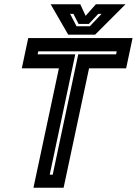

<svg xmlns="http://www.w3.org/2000/svg" viewBox="-20 -878 640 898"><path d="M136.5 0 255.5 -558.5H82L112 -700H600L570 -558.5H396.5L277.5 0ZM212.5 -61H226.5L346 -624H523L526 -638H159L156 -624H332ZM299 -716 217 -858H355.5L380.5 -804L428.5 -858H567L425 -716ZM338 -755H400L455 -813H439.5L395.5 -766H347.5L323.5 -813H308Z"/></svg>

Font: Tourney Thin
Style: Italic
Weight: 100
Italic angle: -12°
Designer: Tyler Finck
Foundry: Etcetera Type Co
Version: Version 1.015